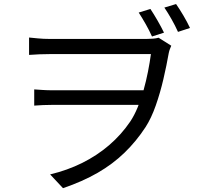

<svg xmlns="http://www.w3.org/2000/svg" viewBox="-20 -879 1040 969"><path d="M739.1 -833.8Q756.1 -808.2 775.1 -775.3Q794 -742.4 807.7 -714.2L747.1 -694.8Q733.8 -724.8 715.7 -756.7Q697.5 -788.6 680.1 -815.6ZM868.6 -858.6Q885.9 -833.8 905.4 -800.9Q924.9 -767.9 938.9 -737.9L878.3 -718.1Q864.1 -749.7 845.8 -782Q827.5 -814.2 809.5 -840.8ZM126.7 -689.6Q143 -688.2 171 -685.3Q199.1 -682.5 229.6 -682.5Q246.9 -682.5 285.5 -682.5Q324.2 -682.5 375.4 -682.5Q426.5 -682.5 481.3 -682.5Q536.1 -682.5 585.7 -682.5Q635.3 -682.5 671.1 -682.5Q706.8 -682.5 719.4 -682.5Q736.6 -682.5 752.3 -683.8Q768 -685.2 780.4 -688.6L844.3 -648.3Q841.7 -641.2 837.9 -632.4Q834.2 -623.5 831.8 -611.8Q820.8 -549.4 804.7 -479.8Q788.5 -410.3 766.1 -346.5Q743.7 -282.7 714.5 -237.3Q667.6 -165.6 608.4 -108.3Q549.2 -50.9 473 -6.9Q396.8 37 298 70.7L233 1.2Q319.8 -19.5 394.6 -56.6Q469.3 -93.7 530.7 -146.3Q592.1 -199 637.2 -265.4Q657.7 -296 674.7 -337.1Q691.7 -378.1 704.6 -424.1Q717.5 -470.1 726.7 -516.7Q735.9 -563.3 741.7 -606Q726.7 -606 688 -606Q649.4 -606 597.4 -606Q545.4 -606 488.5 -606Q431.6 -606 379 -606Q326.4 -606 286.8 -606Q247.2 -606 230 -606Q205.7 -606 179.9 -605Q154.2 -603.9 126.7 -601.9ZM728 -349.7Q710.9 -349.7 673.2 -349.7Q635.5 -349.7 586.4 -349.7Q537.3 -349.7 484.5 -349.7Q431.7 -349.7 383.2 -349.7Q334.6 -349.7 297.7 -349.7Q260.8 -349.7 244.2 -349.7Q218.7 -349.7 197.2 -348.7Q175.6 -347.7 152.7 -346V-427.8Q173.3 -426.4 195.8 -424.9Q218.3 -423.4 241.9 -423.4Q258.8 -423.4 296.8 -423.4Q334.8 -423.4 385 -423.4Q435.1 -423.4 489 -423.4Q542.9 -423.4 592.7 -423.4Q642.4 -423.4 680.3 -423.4Q718.1 -423.4 735 -423.4Z"/></svg>

Font: Noto Sans KR Thin
Style: Regular
Weight: 100
Designer: Ryoko NISHIZUKA 西塚涼子 (kana, bopomofo & ideographs); Paul D. Hunt (Latin, Greek & Cyrillic); Sandoll Communications 산돌커뮤니
Foundry: Adobe
Version: Version 2.004-H2;hotconv 1.0.118;makeotfexe 2.5.65603